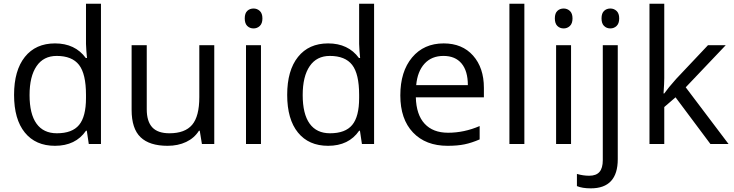

<svg xmlns="http://www.w3.org/2000/svg" viewBox="-20 -780 3977 1040"><path d="M450.2 -71.8H445.8Q389.6 9.8 277.8 9.8Q172.9 9.8 114.5 -62Q56.2 -133.8 56.2 -266.1Q56.2 -398.4 114.7 -471.7Q173.3 -544.9 277.8 -544.9Q386.7 -544.9 444.8 -465.8H451.2L447.8 -504.4L445.8 -542V-759.8H526.9V0H460.9ZM288.1 -58.1Q371.1 -58.1 408.4 -103.3Q445.8 -148.4 445.8 -249V-266.1Q445.8 -379.9 408 -428.5Q370.1 -477.1 287.1 -477.1Q215.8 -477.1 178 -421.6Q140.1 -366.2 140.1 -265.1Q140.1 -162.6 177.7 -110.4Q215.3 -58.1 288.1 -58.1Z M774.9 -535.2V-188Q774.9 -122.6 804.7 -90.3Q834.5 -58.1 897.9 -58.1Q981.9 -58.1 1020.8 -104Q1059.6 -149.9 1059.6 -253.9V-535.2H1140.6V0H1073.7L1062 -71.8H1057.6Q1032.7 -32.2 988.5 -11.2Q944.3 9.8 887.7 9.8Q790 9.8 741.5 -36.6Q692.9 -83 692.9 -185.1V-535.2Z M1393.6 0H1312.5V-535.2H1393.6ZM1305.7 -680.2Q1305.7 -708 1319.3 -720.9Q1333 -733.9 1353.5 -733.9Q1373 -733.9 1387.2 -720.7Q1401.4 -707.5 1401.4 -680.2Q1401.4 -652.8 1387.2 -639.4Q1373 -626 1353.5 -626Q1333 -626 1319.3 -639.4Q1305.7 -652.8 1305.7 -680.2Z M1929.7 -71.8H1925.3Q1869.1 9.8 1757.3 9.8Q1652.3 9.8 1594 -62Q1535.6 -133.8 1535.6 -266.1Q1535.6 -398.4 1594.2 -471.7Q1652.8 -544.9 1757.3 -544.9Q1866.2 -544.9 1924.3 -465.8H1930.7L1927.2 -504.4L1925.3 -542V-759.8H2006.3V0H1940.4ZM1767.6 -58.1Q1850.6 -58.1 1887.9 -103.3Q1925.3 -148.4 1925.3 -249V-266.1Q1925.3 -379.9 1887.5 -428.5Q1849.6 -477.1 1766.6 -477.1Q1695.3 -477.1 1657.5 -421.6Q1619.6 -366.2 1619.6 -265.1Q1619.6 -162.6 1657.2 -110.4Q1694.8 -58.1 1767.6 -58.1Z M2404.3 9.8Q2285.6 9.8 2217 -62.5Q2148.4 -134.8 2148.4 -263.2Q2148.4 -392.6 2212.2 -468.8Q2275.9 -544.9 2383.3 -544.9Q2483.9 -544.9 2542.5 -478.8Q2601.1 -412.6 2601.1 -304.2V-252.9H2232.4Q2234.9 -158.7 2280 -109.9Q2325.2 -61 2407.2 -61Q2493.7 -61 2578.1 -97.2V-24.9Q2535.2 -6.3 2496.8 1.7Q2458.5 9.8 2404.3 9.8ZM2382.3 -477.1Q2317.9 -477.1 2279.5 -435.1Q2241.2 -393.1 2234.4 -318.8H2514.2Q2514.2 -395.5 2480 -436.3Q2445.8 -477.1 2382.3 -477.1Z M2820.3 0H2739.3V-759.8H2820.3Z M3073.2 0H2992.2V-535.2H3073.2ZM2985.4 -680.2Q2985.4 -708 2999 -720.9Q3012.7 -733.9 3033.2 -733.9Q3052.7 -733.9 3066.9 -720.7Q3081.1 -707.5 3081.1 -680.2Q3081.1 -652.8 3066.9 -639.4Q3052.7 -626 3033.2 -626Q3012.7 -626 2999 -639.4Q2985.4 -652.8 2985.4 -680.2Z M3180.2 240.2Q3133.8 240.2 3105 228V162.1Q3138.7 171.9 3171.4 171.9Q3209.5 171.9 3227.3 151.1Q3245.1 130.4 3245.1 87.9V-535.2H3326.2V82Q3326.2 240.2 3180.2 240.2ZM3238.3 -680.2Q3238.3 -708 3252 -720.9Q3265.6 -733.9 3286.1 -733.9Q3305.7 -733.9 3319.8 -720.7Q3334 -707.5 3334 -680.2Q3334 -652.8 3319.8 -639.4Q3305.7 -626 3286.1 -626Q3265.6 -626 3252 -639.4Q3238.3 -652.8 3238.3 -680.2Z M3578.1 -273.9Q3599.1 -303.7 3642.1 -352.1L3814.9 -535.2H3911.1L3694.3 -307.1L3926.3 0H3828.1L3639.2 -252.9L3578.1 -200.2V0H3498V-759.8H3578.1V-356.9Q3578.1 -330.1 3574.2 -273.9Z"/></svg>

Font: f08482100
Style: Regular
Weight: 400
Foundry: Ascender Corporation
Version: Version 1.10